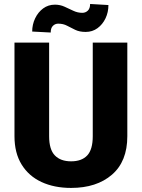

<svg xmlns="http://www.w3.org/2000/svg" viewBox="-20 -922 705 952"><path d="M439.9 -710.9H611.3V-246.6Q611.3 -121.6 535.2 -55.9Q459 9.8 332.5 9.8Q249 9.8 185.8 -19.5Q122.6 -48.8 87.2 -106.2Q51.8 -163.6 51.8 -246.6V-710.9H223.6V-246.6Q223.6 -180.7 252 -151.4Q280.3 -122.1 332.5 -122.1Q385.3 -122.1 412.6 -151.4Q439.9 -180.7 439.9 -246.6ZM426.8 -902.3 517.6 -897Q517.6 -861.3 503.2 -831.1Q488.8 -800.8 463.4 -782.2Q438 -763.7 404.8 -763.7Q374.5 -763.7 353.3 -773.9Q332 -784.2 312.7 -794.4Q293.5 -804.7 268.6 -804.7Q253.4 -804.7 242.4 -793.9Q231.4 -783.2 231.4 -760.7L139.6 -765.6Q139.6 -800.3 154.1 -830.8Q168.5 -861.3 193.8 -880.1Q219.2 -898.9 252.4 -898.9Q277.8 -898.9 299.8 -888.9Q321.8 -878.9 343.3 -868.7Q364.7 -858.4 388.2 -858.4Q403.8 -858.4 415.3 -869.1Q426.8 -879.9 426.8 -902.3Z"/></svg>

Font: Vazirmatn FD Black
Style: Regular
Weight: 900
Designer: Saber Rastikerdar
Foundry: Saber Rastikerdar
Version: Version 33.003